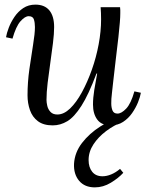

<svg xmlns="http://www.w3.org/2000/svg" viewBox="-20 -531 633 830"><path d="M208 11Q168 11 144 -7Q120 -25 109.5 -55Q99 -85 99 -119Q99 -175 107 -232Q115 -289 123 -337.5Q131 -386 131 -414Q131 -433 126.5 -447Q122 -461 104 -461Q88 -461 68.5 -439Q49 -417 34 -364L6 -370Q9 -388 18 -411.5Q27 -435 42.5 -458Q58 -481 80.5 -496Q103 -511 133 -511Q173 -511 193.5 -486Q214 -461 214 -414Q214 -386 209 -345Q204 -304 197.5 -259.5Q191 -215 186 -173Q181 -131 181 -99Q181 -88 184.5 -73Q188 -58 198.5 -47Q209 -36 228 -36Q256 -36 283 -62Q310 -88 334 -132Q358 -176 377 -229.5Q396 -283 406.5 -339.5Q417 -396 417 -447Q417 -462 416.5 -474.5Q416 -487 415 -500H499Q500 -493 500 -487.5Q500 -482 500 -474Q500 -457 498 -433.5Q496 -410 492 -371.5Q488 -333 480 -270Q473 -212 469.5 -179Q466 -146 464 -129.5Q462 -113 461.5 -104Q461 -95 461 -84Q461 -66 466.5 -53Q472 -40 488 -40Q505 -40 525.5 -61.5Q546 -83 561 -136L589 -130Q586 -112 576.5 -88.5Q567 -65 551 -42Q535 -19 512 -4Q489 11 459 11Q419 11 400.5 -14Q382 -39 382 -79Q382 -108 387.5 -142Q393 -176 400 -213H397Q363 -122 332 -73.5Q301 -25 271 -7Q241 11 208 11ZM390 279Q346 279 322 250.5Q298 222 300 177Q303 128 334.5 87Q366 46 414 15.5Q462 -15 514 -31L512 -5Q473 10 439 35.5Q405 61 384 93Q363 125 363 161Q363 192 378.5 211.5Q394 231 423 231Q441 231 460.5 223Q480 215 499 199L513 216Q492 239 459 259Q426 279 390 279Z"/></svg>

Font: Lora
Style: Italic
Weight: 400
Italic angle: -3°
Designer: Olga Karpushina, Alexei Vanyashin (Cyrillic)
Foundry: Cyreal
Version: Version 3.008